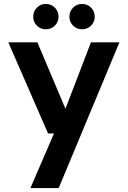

<svg xmlns="http://www.w3.org/2000/svg" viewBox="-20 -731 646 971"><path d="M134 220 253 -56H223L22 -517H169L311 -181L440 -517H584L277 220ZM211 -583Q185 -583 166.5 -601.5Q148 -620 148 -646Q148 -674 166.5 -692.5Q185 -711 211 -711Q239 -711 257.5 -692.5Q276 -674 276 -646Q276 -620 257.5 -601.5Q239 -583 211 -583ZM395 -583Q368 -583 349.5 -601.5Q331 -620 331 -646Q331 -674 349.5 -692.5Q368 -711 395 -711Q422 -711 440.5 -692.5Q459 -674 459 -646Q459 -620 440.5 -601.5Q422 -583 395 -583Z"/></svg>

Font: DM Sans 11pt
Style: Bold
Weight: 700
Version: Version 4.004;gftools[0.9.30]